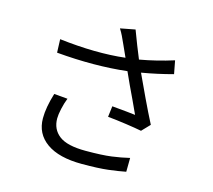

<svg xmlns="http://www.w3.org/2000/svg" viewBox="-115 -934 1230 1111"><g transform="rotate(15 500.0 -378.0)"><path d="M206 -312 287 -305Q275 -275 267 -239Q259 -203 259 -180Q259 -115 307 -78Q355 -41 466 -41Q564 -41 620 -48.5Q676 -56 726 -68L725 15Q680 24 621.5 31Q563 38 465 38Q327 38 253 -14.5Q179 -67 179 -160Q179 -225 206 -312ZM831 -681 846 -602Q753 -577 659 -561Q687 -500 723 -424Q759 -348 792 -284L746 -236Q711 -243 651.5 -251.5Q592 -260 541 -265L549 -330Q586 -327 635 -322Q668 -318 689 -316Q674 -349 653 -394Q613 -477 581 -549Q388 -527 160 -547L157 -627Q376 -601 550 -621L517 -694Q505 -721 496 -739.5Q487 -758 475 -777L564 -794Q598 -703 628 -631Q730 -649 831 -681Z"/></g></svg>

Font: Noto Sans CJK KR Regular (TTF)
Style: Regular
Weight: 400
Designer: Ryoko NISHIZUKA 西塚涼子 (kana & ideographs); Paul D. Hunt (Latin, Greek & Cyrillic); Wenlong ZHANG 张文龙 (bopomofo); Sandoll 
Foundry: Adobe Systems Incorporated
Version: Version 1.004;PS 1.004;hotconv 1.0.82;makeotf.lib2.5.63406